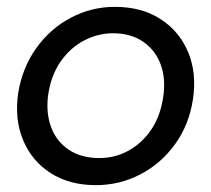

<svg xmlns="http://www.w3.org/2000/svg" viewBox="-20 -528 616 560"><path d="M260 12Q183 12 128 -23Q73 -58 47.5 -119Q22 -180 33 -256Q45 -331 86 -388Q127 -445 187 -476.5Q247 -508 315 -508Q393 -508 448 -472.5Q503 -437 528.5 -376.5Q554 -316 543 -240Q532 -165 491 -108Q450 -51 389.5 -19.5Q329 12 260 12ZM270 -67Q316 -67 355.5 -89Q395 -111 421.5 -150.5Q448 -190 456 -245Q464 -297 449 -339Q434 -381 398 -406Q362 -431 309 -431Q266 -431 225.5 -410Q185 -389 156.5 -348Q128 -307 120 -248Q114 -197 129.5 -156Q145 -115 181 -91Q217 -67 270 -67Z"/></svg>

Font: Host Grotesk
Style: Italic
Weight: 400
Italic angle: -8°
Designer: Doğukan Karapınar based on Poppins by Indian Type Foundry, Jonny Pinhorn
Foundry: Element Type
Version: Version 1.001; ttfautohint (v1.8.4.7-5d5b)